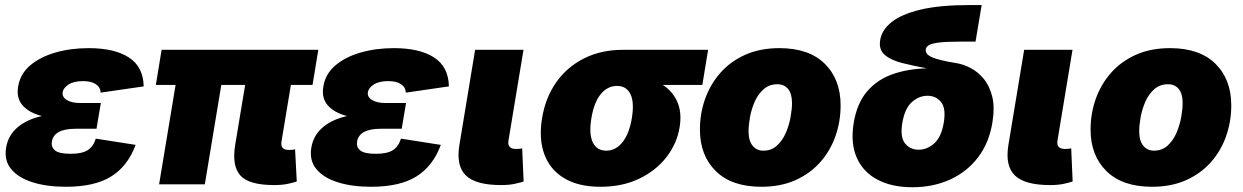

<svg xmlns="http://www.w3.org/2000/svg" viewBox="-20 -748 5043 779"><path d="M247.1 9.8Q170.4 9.8 112.5 -8.3Q54.7 -26.4 25.4 -61.8Q-3.9 -97.2 4.9 -149.4Q13.2 -198.7 50.8 -231Q88.4 -263.2 149.9 -277.3Q99.1 -290 72.3 -319.8Q45.4 -349.6 53.7 -397.5Q62 -448.2 102.5 -482.7Q143.1 -517.1 205.1 -534.9Q267.1 -552.7 339.8 -552.7Q444.8 -552.7 503.2 -514.6Q561.5 -476.6 563 -397.5L388.2 -372.1Q387.7 -393.6 369.1 -406.2Q350.6 -418.9 316.9 -418.9Q279.3 -418.9 258.1 -405Q236.8 -391.1 234.4 -374Q231 -355 250.7 -342.5Q270.5 -330.1 304.2 -330.1H389.2L378.4 -266.6L371.6 -225.6H286.6Q198.7 -225.6 190.4 -172.9Q187 -150.9 203.6 -137.5Q220.2 -124 267.1 -124Q312 -124 335.2 -138.4Q358.4 -152.8 368.7 -185.5L530.3 -160.2Q498.5 -74.2 431.4 -32.2Q364.3 9.8 247.1 9.8Z M1092.8 2.9Q990.2 2.9 955.3 -35.9Q920.4 -74.7 934.1 -159.2L974.6 -403.3H877.9L811 0H625.5L692.4 -403.3H612.3L635.7 -545.9H1271.5L1248 -403.3H1160.2L1122.1 -173.8Q1116.2 -139.6 1152.3 -139.6Q1170.9 -139.6 1177.2 -142.6L1184.1 -11.7Q1171.9 -7.3 1148.2 -2.2Q1124.5 2.9 1092.8 2.9Z M1485.4 9.8Q1408.7 9.8 1350.8 -8.3Q1293 -26.4 1263.7 -61.8Q1234.4 -97.2 1243.2 -149.4Q1251.5 -198.7 1289.1 -231Q1326.7 -263.2 1388.2 -277.3Q1337.4 -290 1310.5 -319.8Q1283.7 -349.6 1292 -397.5Q1300.3 -448.2 1340.8 -482.7Q1381.3 -517.1 1443.4 -534.9Q1505.4 -552.7 1578.1 -552.7Q1683.1 -552.7 1741.5 -514.6Q1799.8 -476.6 1801.3 -397.5L1626.5 -372.1Q1626 -393.6 1607.4 -406.2Q1588.9 -418.9 1555.2 -418.9Q1517.6 -418.9 1496.3 -405Q1475.1 -391.1 1472.7 -374Q1469.2 -355 1489 -342.5Q1508.8 -330.1 1542.5 -330.1H1627.4L1616.7 -266.6L1609.9 -225.6H1524.9Q1437 -225.6 1428.7 -172.9Q1425.3 -150.9 1441.9 -137.5Q1458.5 -124 1505.4 -124Q1550.3 -124 1573.5 -138.4Q1596.7 -152.8 1606.9 -185.5L1768.6 -160.2Q1736.8 -74.2 1669.7 -32.2Q1602.5 9.8 1485.4 9.8Z M2013.2 2.9Q1910.6 2.9 1870.4 -35.9Q1830.1 -74.7 1843.8 -159.2L1907.7 -545.9H2104L2043 -177.7Q2037.6 -143.6 2073.7 -143.6Q2091.3 -143.6 2098.6 -146.5L2104.5 -11.7Q2092.3 -7.3 2068.6 -2.2Q2044.9 2.9 2013.2 2.9Z M2416 9.8Q2327.1 9.8 2269.5 -24.7Q2211.9 -59.1 2188.7 -121.6Q2165.5 -184.1 2179.2 -268.1Q2192.9 -351.6 2236.8 -414.1Q2280.8 -476.6 2349.9 -511.2Q2418.9 -545.9 2507.8 -545.9H2853L2829.6 -403.3H2669.4Q2710.4 -376.5 2728.8 -333Q2747.1 -289.6 2737.3 -231.4Q2726.6 -165.5 2684.1 -110.6Q2641.6 -55.7 2573.2 -22.9Q2504.9 9.8 2416 9.8ZM2483.4 -399.4Q2444.8 -399.4 2417.5 -366.2Q2390.1 -333 2379.4 -268.1Q2368.7 -204.6 2385 -170.7Q2401.4 -136.7 2439.9 -136.7Q2478 -136.7 2505.4 -170.7Q2532.7 -204.6 2543.5 -268.1Q2554.2 -333 2537.8 -366.2Q2521.5 -399.4 2483.4 -399.4Z M3069.3 9.8Q2948.7 9.8 2884.3 -53.7Q2819.8 -117.2 2819.8 -222.2Q2819.8 -288.6 2841.3 -348.1Q2862.8 -407.7 2904.1 -453.9Q2945.3 -500 3005.1 -526.4Q3064.9 -552.7 3142.1 -552.7Q3262.2 -552.7 3326.4 -489.3Q3390.6 -425.8 3390.6 -320.8Q3390.6 -254.9 3369.6 -195.3Q3348.6 -135.7 3307.6 -89.6Q3266.6 -43.5 3206.8 -16.8Q3147 9.8 3069.3 9.8ZM3077.1 -136.7Q3109.9 -136.7 3132.3 -157.2Q3154.8 -177.7 3168.2 -208.7Q3181.6 -239.7 3187.5 -272.7Q3193.4 -305.7 3193.4 -330.1Q3193.4 -367.7 3177.5 -387Q3161.6 -406.2 3134.3 -406.2Q3101.1 -406.2 3078.4 -386.2Q3055.7 -366.2 3042.2 -335.7Q3028.8 -305.2 3022.9 -272.7Q3017.1 -240.2 3017.1 -215.3Q3017.1 -177.2 3033.4 -157Q3049.8 -136.7 3077.1 -136.7Z M3681.6 11.7Q3598.1 11.7 3539.8 -19.3Q3481.4 -50.3 3455.8 -108.9Q3430.2 -167.5 3443.8 -250Q3457 -328.6 3497.6 -376.5Q3538.1 -424.3 3600.3 -446.5Q3662.6 -468.8 3740.7 -470.7Q3739.3 -471.2 3738.3 -471.2Q3685.1 -481 3639.9 -492.4Q3594.7 -503.9 3569.6 -525.4Q3544.4 -546.9 3551.3 -586.4Q3558.1 -627 3597.9 -658.7Q3637.7 -690.4 3715.3 -709Q3793 -727.5 3913.1 -727.5H3962.9L3938 -579.1H3875Q3817.4 -579.1 3788.1 -575.2Q3758.8 -571.3 3748.3 -564.5Q3737.8 -557.6 3736.3 -548.3Q3732.9 -528.8 3760.5 -516.1Q3788.1 -503.4 3861.3 -491.7Q3888.7 -487.3 3918.2 -471.9Q3947.8 -456.5 3971.4 -428Q3995.1 -399.4 4005.9 -355.5Q4016.6 -311.5 4006.3 -250Q3992.7 -167.5 3947.8 -108.9Q3902.8 -50.3 3834.2 -19.3Q3765.6 11.7 3681.6 11.7ZM3707 -140.6Q3741.7 -140.6 3770.5 -166.3Q3799.3 -191.9 3809.1 -250Q3818.8 -308.1 3798.3 -333.7Q3777.8 -359.4 3743.2 -359.4Q3708.5 -359.4 3679.7 -333.7Q3650.9 -308.1 3641.1 -250Q3631.3 -191.9 3651.9 -166.3Q3672.4 -140.6 3707 -140.6Z M4240.7 2.9Q4138.2 2.9 4097.9 -35.9Q4057.6 -74.7 4071.3 -159.2L4135.3 -545.9H4331.5L4270.5 -177.7Q4265.1 -143.6 4301.3 -143.6Q4318.8 -143.6 4326.2 -146.5L4332 -11.7Q4319.8 -7.3 4296.1 -2.2Q4272.5 2.9 4240.7 2.9Z M4654.3 9.8Q4533.7 9.8 4469.2 -53.7Q4404.8 -117.2 4404.8 -222.2Q4404.8 -288.6 4426.3 -348.1Q4447.8 -407.7 4489 -453.9Q4530.3 -500 4590.1 -526.4Q4649.9 -552.7 4727.1 -552.7Q4847.2 -552.7 4911.4 -489.3Q4975.6 -425.8 4975.6 -320.8Q4975.6 -254.9 4954.6 -195.3Q4933.6 -135.7 4892.6 -89.6Q4851.6 -43.5 4791.7 -16.8Q4731.9 9.8 4654.3 9.8ZM4662.1 -136.7Q4694.8 -136.7 4717.3 -157.2Q4739.7 -177.7 4753.2 -208.7Q4766.6 -239.7 4772.5 -272.7Q4778.3 -305.7 4778.3 -330.1Q4778.3 -367.7 4762.5 -387Q4746.6 -406.2 4719.2 -406.2Q4686 -406.2 4663.3 -386.2Q4640.6 -366.2 4627.2 -335.7Q4613.8 -305.2 4607.9 -272.7Q4602.1 -240.2 4602.1 -215.3Q4602.1 -177.2 4618.4 -157Q4634.8 -136.7 4662.1 -136.7Z"/></svg>

Font: Inter Black
Style: Italic
Weight: 900
Italic angle: -9.39999°
Designer: Rasmus Andersson
Foundry: rsms
Version: Version 4.000;git-a52131595